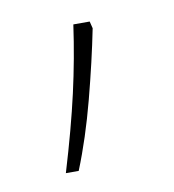

<svg xmlns="http://www.w3.org/2000/svg" viewBox="-43 -155 294 324"><g transform="rotate(-10 104.0 6.5)"><path d="M46 129Q68 56 81 -1.5Q94 -59 102 -116H130L133 -104Q122 -49 105.5 14Q89 77 68 129Z"/></g></svg>

Font: Noto Sans Devanagari UI SemiCondensed Thin
Style: Regular
Weight: 100
Width: 4
Designer: Jelle Bosma - Monotype Design Team
Foundry: Monotype Imaging Inc.
Version: Version 2.004